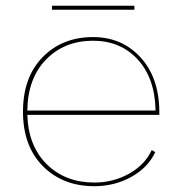

<svg xmlns="http://www.w3.org/2000/svg" viewBox="-20 -639 625 669"><path d="M309.1 9.8Q198.7 9.8 129.4 -60.1Q60.1 -129.9 60.1 -250Q60.1 -369.6 128.4 -439.7Q196.8 -509.8 304.2 -509.8Q405.3 -509.8 470.2 -438.5Q535.2 -367.2 535.2 -246.1V-238.8H75.2Q78.6 -129.9 143.3 -66.4Q208 -2.9 309.1 -2.9Q373.5 -2.9 429 -33.4Q484.4 -64 508.8 -116.2L521 -108.9Q495.1 -54.2 436.8 -22.2Q378.4 9.8 309.1 9.8ZM75.2 -253.9H522Q520 -366.2 460 -431.6Q399.9 -497.1 304.2 -497.1Q204.6 -497.1 140.6 -431.6Q76.7 -366.2 75.2 -253.9ZM161.1 -605V-619.1H448.2V-605Z"/></svg>

Font: Human Sans Thin
Style: Regular
Weight: 100
Designer: Tim Radville
Foundry: Continuum
Version: Version 1.000;FEAKit 1.0